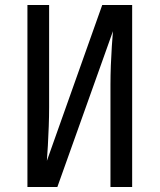

<svg xmlns="http://www.w3.org/2000/svg" viewBox="-20 -750 640 770"><path d="M90 0V-730H177V-320Q177 -284 175.5 -243.5Q174 -203 172 -166.5Q170 -130 168 -105L390 -730H510V0H423V-410Q423 -447 424.5 -487.5Q426 -528 428.5 -564.5Q431 -601 433 -625L210 0Z"/></svg>

Font: NKDuy Mono
Style: Regular
Weight: 400
Monospace: yes
Designer: NKDuy
Foundry: NKDuy
Version: Version 2.251; ttfautohint (v1.8.4.7-5d5b)